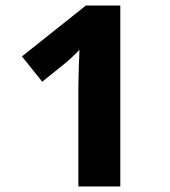

<svg xmlns="http://www.w3.org/2000/svg" viewBox="-20 -764 612 691"><path d="M413 -93V-744H289L59 -561L132 -470L214 -536C233 -551 259 -577 266 -585C264 -542 262 -477 262 -443V-93Z"/></svg>

Font: Noto Sans Telugu UI
Style: Bold
Weight: 700
Designer: Jelle Bosma - Monotype Design Team
Foundry: Monotype Imaging Inc.
Version: Version 2.005